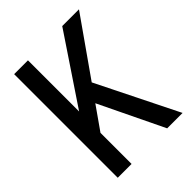

<svg xmlns="http://www.w3.org/2000/svg" viewBox="-218 -901 1022 1022"><g transform="rotate(-45 292.5 -390.0)"><path d="M555 0H439L263 -365L171 -234V0H67V-780H171V-395L429 -780H555L328 -457Z"/></g></svg>

Font: Tanohe Sans Medium
Style: Regular
Weight: 500
Designer: Village Type and Design LLC
Foundry: Cooper Hewitt Smithsonian Design Museum
Version: Version 1.00;September 29, 2021;FontCreator 13.0.0.2655 64-b